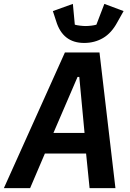

<svg xmlns="http://www.w3.org/2000/svg" viewBox="-49 -968 669 988"><path d="M412 0 394 -178H182L106 0H-29L285 -698H463L545 0ZM359 -572H350L226 -284H386ZM384 -747Q274 -747 240 -859L223 -911L326 -948L336 -841Q346 -838 363 -836Q380 -834 391 -834Q405 -834 421 -836Q437 -838 447 -841L488 -948L587 -911L555 -854Q525 -798 481.5 -772.5Q438 -747 384 -747Z"/></svg>

Font: IBM Plex Mono SemiBold
Style: Italic
Weight: 600
Italic angle: -9°
Monospace: yes
Designer: Mike Abbink, Paul van der Laan, Pieter van Rosmalen
Foundry: Bold Monday
Version: Version 2.3